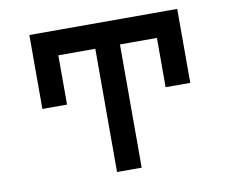

<svg xmlns="http://www.w3.org/2000/svg" viewBox="-81 -854 1161 959"><g transform="rotate(-10 500.0 -375.0)"><path d="M875 -375H750V-625H562.5V0H437.5V-625H250V-375H125V-750H875Z"/></g></svg>

Font: Xanmono
Style: Regular
Weight: 400
Designer: GGBotNet
Foundry: GGBotNet
Version: 1.00